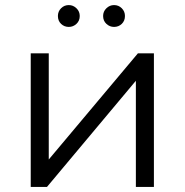

<svg xmlns="http://www.w3.org/2000/svg" viewBox="-20 -736 728 756"><path d="M101 0V-526H172V-108L523 -526H586V0H515V-418L165 0ZM251 -630Q233 -630 220.5 -642Q208 -654 208 -673Q208 -691 220.5 -703.5Q233 -716 251 -716Q268 -716 281 -703.5Q294 -691 294 -673Q294 -654 281 -642Q268 -630 251 -630ZM429 -630Q412 -630 399 -642Q386 -654 386 -673Q386 -691 399 -703.5Q412 -716 429 -716Q447 -716 459.5 -703.5Q472 -691 472 -673Q472 -654 459.5 -642Q447 -630 429 -630Z"/></svg>

Font: Montserrat
Style: Regular
Weight: 400
Designer: Julieta Ulanovsky
Foundry: Julieta Ulanovsky
Version: Version 9.000; ttfautohint (v1.8.4.7-5d5b)